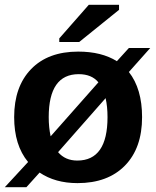

<svg xmlns="http://www.w3.org/2000/svg" viewBox="-20 -753 651 800"><path d="M572 -265Q572 -136 500.5 -63Q429 10 303 10Q210 10 145 -34L90 27H0L97 -78Q39 -148 39 -265Q39 -392 109.5 -465Q180 -538 306 -538Q403 -538 467 -498L517 -553H606L517 -453Q572 -383 572 -265ZM183 -265Q183 -222 191 -185L390 -410Q362 -444 308 -444Q183 -444 183 -265ZM428 -265Q428 -309 420 -344L222 -119Q252 -84 302 -84Q428 -84 428 -265ZM310 -578H227V-593L350 -733H476V-712Z"/></svg>

Font: Libra Sans
Style: Bold
Weight: 700
Foundry: Context Ltd
Version: Version 1.000